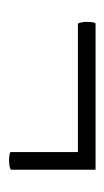

<svg xmlns="http://www.w3.org/2000/svg" viewBox="79 -388 236 435"><g transform="rotate(90 197.5 -170.0)"><path d="M364 -77Q364 -75 357.5 -73.5Q351 -72 343 -72Q336 -72 330 -73Q324 -74 324 -76V-228H34Q32 -228 30.5 -234.5Q29 -241 29 -249Q29 -256 30 -262Q31 -268 33 -268H364Z"/></g></svg>

Font: Cormorant Upright
Style: Regular
Weight: 400
Designer: Christian Thalmann (Catharsis Fonts)
Foundry: Catharsis Fonts
Version: Version 3.302